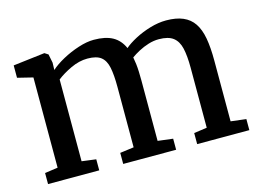

<svg xmlns="http://www.w3.org/2000/svg" viewBox="-81 -712 1157 855"><g transform="rotate(-15 497.5 -284.0)"><path d="M44 0V-51L104 -59.5V-475.5L33 -493V-550L179 -567.5L195.5 -557L203.5 -517L202.5 -483.5Q225 -504 260.2 -523.2Q295.5 -542.5 334.8 -555.2Q374 -568 406.5 -568Q460 -568 492.8 -550Q525.5 -532 542.5 -493.5Q562 -510.5 594.5 -527.8Q627 -545 665.5 -556.5Q704 -568 740 -568Q786 -568 817.5 -554.5Q849 -541 867.5 -513.5Q886 -486 893.8 -443Q901.5 -400 901.5 -340V-59.5L972 -51V0H731.5V-51L791.5 -59.5V-336.5Q791.5 -390.5 783.5 -425.8Q775.5 -461 753 -478.2Q730.5 -495.5 686.5 -495.5Q663 -495.5 638.8 -488Q614.5 -480.5 593 -469Q571.5 -457.5 556.5 -446.5Q559.5 -431.5 561.5 -414.5Q563.5 -397.5 564.2 -378.5Q565 -359.5 565 -338.5V-59.5L634.5 -51V0H390.5V-51L454.5 -59.5V-339Q454.5 -393 447.5 -427.5Q440.5 -462 420 -478.2Q399.5 -494.5 357.5 -494.5Q319.5 -494.5 280.2 -476Q241 -457.5 214.5 -436.5V-59.5L280 -51V0Z"/></g></svg>

Font: Merriweather Light 18pt Medium
Style: Regular
Weight: 500
Version: Version 2.100